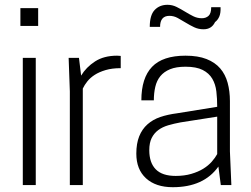

<svg xmlns="http://www.w3.org/2000/svg" viewBox="-20 -771 1044 800"><path d="M129 0H75V-530H129ZM139 -663H65V-737H139Z M325 0H271V-390L266 -530H309L318 -456Q339 -491 376 -515Q413 -539 468 -539Q472 -539 475.5 -538.5Q479 -538 483 -538V-487Q447 -487 420 -479Q393 -471 374.5 -459Q356 -447 344 -432Q332 -417 325 -402Z M700 9Q629 9 588.5 -28Q548 -65 548 -131Q548 -173 560 -203Q572 -233 594.5 -253Q617 -273 648 -283.5Q679 -294 718 -299L885 -326Q885 -360 881.5 -390Q878 -420 864.5 -443Q851 -466 824.5 -479.5Q798 -493 753 -493Q714 -493 688.5 -482.5Q663 -472 648 -453.5Q633 -435 627 -409Q621 -383 621 -353H569Q569 -446 613.5 -492.5Q658 -539 753 -539Q805 -539 840.5 -525Q876 -511 897.5 -486Q919 -461 928.5 -426Q938 -391 938 -350V-140L944 0H900L890 -77Q829 9 700 9ZM712 -38Q748 -38 777 -46.5Q806 -55 827 -68Q848 -81 862.5 -97.5Q877 -114 885 -129V-285L732 -261Q705 -256 681 -249Q657 -242 639.5 -229Q622 -216 612 -196Q602 -176 602 -145Q602 -93 629 -65.5Q656 -38 712 -38ZM828 -649Q807 -649 789 -657.5Q771 -666 754 -676.5Q737 -687 720.5 -696Q704 -705 686 -705Q647 -705 647 -659H604Q604 -708 624.5 -729.5Q645 -751 678 -751Q698 -751 716 -742Q734 -733 751 -722.5Q768 -712 785 -703.5Q802 -695 821 -695Q838 -695 849 -705Q860 -715 860 -741H899Q900 -716 893.5 -701.5Q887 -687 876 -679Q862 -649 828 -649Z"/></svg>

Font: Tanohe Sans Light
Style: Regular
Weight: 300
Designer: Village Type and Design LLC & Cristiano Sobral
Foundry: Cooper Hewitt Smithsonian Design Museum
Version: Version 1.00;September 29, 2021;FontCreator 13.0.0.2655 64-b